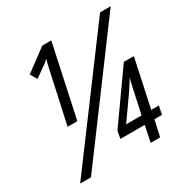

<svg xmlns="http://www.w3.org/2000/svg" viewBox="-163 -853 963 991"><g transform="rotate(-30 318.5 -357.0)"><path d="M34.2 0 564.9 -713.9H628.4L98.6 0ZM124.5 -286.1 192.9 -599.1Q195.8 -613.3 198.7 -623.8Q201.7 -634.3 204.6 -645.5Q195.3 -636.7 188 -630.6Q180.7 -624.5 174.3 -620.6L113.8 -577.6L89.8 -617.2L221.2 -714.4H274.4L182.6 -286.1ZM454.6 0 474.1 -95.7H329.1L336.9 -139.6L543.5 -431.2H603L542 -146H587.4L577.1 -95.7H532.2L510.7 0ZM392.6 -146H484.4L513.2 -278.3Q517.6 -299.3 521.7 -316.7Q525.9 -334 529.3 -347.2Q520 -332 511 -316.9Q502 -301.8 490.2 -284.7Z"/></g></svg>

Font: Open Sans Condensed
Style: Italic
Weight: 400
Width: 3
Italic angle: -12°
Designer: Monotype Design Team
Foundry: Monotype Imaging Inc.
Version: Version 3.000